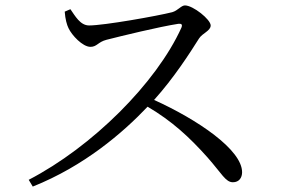

<svg xmlns="http://www.w3.org/2000/svg" viewBox="-20 -706 1040 709"><path d="M219 -663C221 -635 227 -614 233 -602C245 -576 285 -533 314 -533C338 -533 342 -551 373 -559C428 -573 567 -607 638 -618C649 -619 655 -617 650 -604C557 -399 321 -164 86 -42L101 -17C291 -93 433 -215 525 -312C615 -259 679 -200 746 -125C799 -65 813 -33 840 -33C863 -33 874 -50 874 -70C874 -153 710 -264 549 -337C622 -418 681 -510 715 -564C728 -584 758 -592 758 -612C758 -634 693 -686 663 -686C649 -686 637 -667 616 -661C561 -647 364 -612 309 -612C276 -612 257 -648 240 -672Z"/></svg>

Font: Harano Aji Mincho CN
Style: Regular
Weight: 400
Foundry: Masamichi Hosoda
Version: HaranoAjiMinchoCN-Regular version 20230610;ttx 4.39.4